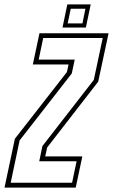

<svg xmlns="http://www.w3.org/2000/svg" viewBox="-50 -851 512 871"><path d="M-29.5 0 17.5 -221.5 253.5 -524 261 -558.5H99L129 -700H442.5L395.5 -480.5L164 -182L155 -141.5H323.5L293.5 0ZM-1.5 -22H277L297.5 -119.5H128L142.5 -188.5L375.5 -488.5L416 -678.5H146L125.5 -580.5H289L275.5 -517.5L39 -214ZM233.5 -726 255.5 -831H361.5L339.5 -726ZM257 -745H324L337.5 -811.5H271Z"/></svg>

Font: Tourney Condensed ExtraLight
Style: Italic
Weight: 200
Width: 3
Italic angle: -12°
Designer: Tyler Finck
Foundry: Etcetera Type Co
Version: Version 1.010; ttfautohint (v1.8.3)